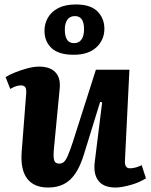

<svg xmlns="http://www.w3.org/2000/svg" viewBox="-20 -825 674 859"><path d="M5 -480Q22 -491 48.5 -501.5Q75 -512 103.5 -519.5Q132 -527 155 -527Q204 -527 228 -501.5Q252 -476 247 -428L221 -157Q218 -122 222.5 -107.5Q227 -93 245 -93Q258 -93 266.5 -101Q275 -109 284 -130Q293 -151 305 -187L409 -513H559L539 -107Q538 -89 543.5 -80.5Q549 -72 562 -72Q574 -72 588 -76Q602 -80 614 -86L633 -27Q620 -19 603.5 -11.5Q587 -4 568 1.5Q549 7 530.5 10.5Q512 14 497 14Q444 14 420.5 -16Q397 -46 404 -101L437 -367L428 -369L356 -136Q340 -83 318 -50Q296 -17 266 -1.5Q236 14 195 14Q132 14 101.5 -26Q71 -66 77 -146L97 -404Q99 -427 93 -435Q87 -443 73 -443Q63 -443 51 -439Q39 -435 26 -427ZM309 -580Q243 -580 211 -609.5Q179 -639 179 -688Q179 -719 194.5 -746Q210 -773 241 -789Q272 -805 320 -805Q385 -805 416 -774Q447 -743 447 -696Q447 -647 411.5 -613.5Q376 -580 309 -580ZM311 -632Q326 -632 336 -639.5Q346 -647 351 -661Q356 -675 356 -695Q356 -715 351 -728Q346 -741 337 -747Q328 -753 315 -753Q293 -753 281.5 -737Q270 -721 270 -693Q270 -663 280 -647.5Q290 -632 311 -632Z"/></svg>

Font: Literata 18pt
Style: Bold Italic
Weight: 700
Italic angle: -2°
Designer: Latin by Veronika Burian and Jose Scaglione. Greek by Irene Vlachou. Cyrillic by Vera Evstafieva
Foundry: TypeTogether
Version: Version 3.103;gftools[0.9.29]